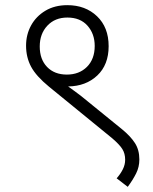

<svg xmlns="http://www.w3.org/2000/svg" viewBox="-20 -652 591 744"><path d="M81 -475Q81 -518 100.5 -553.5Q120 -589 156 -610.5Q192 -632 241 -632Q311 -632 356 -589Q401 -546 401 -473Q401 -401 357 -359.5Q313 -318 244 -317Q255 -309 267.5 -300Q280 -291 293 -281L453 -151Q486 -124 503 -97.5Q520 -71 520 -34Q520 -5 507.5 20Q495 45 475 72L432 39Q447 22 456 4Q465 -14 465 -33Q465 -57 454 -74.5Q443 -92 415 -116L170 -316Q120 -357 100.5 -393.5Q81 -430 81 -475ZM134 -472Q134 -422 162.5 -392.5Q191 -363 239 -363Q287 -363 317 -393Q347 -423 347 -474Q347 -521 319 -552.5Q291 -584 241 -584Q193 -584 163.5 -552.5Q134 -521 134 -472Z"/></svg>

Font: RS Noto Sans Light
Style: Regular
Weight: 300
Designer: Monotype Design Team
Foundry: Monotype Imaging Inc.
Version: Version 3.10